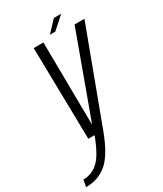

<svg xmlns="http://www.w3.org/2000/svg" viewBox="-285 -768 915 1080"><g transform="rotate(-30 172.5 -228.5)"><path d="M86 0 75 -595.5H138L144 -57.5L340.5 -595.5H404.5L182.5 0Q133 133.5 76.2 181.5Q19.5 229.5 -60.5 229.5L-53 185Q2 185 44 147Q86 109 126.5 0ZM191.5 -615 258 -685.5H305.5L226.5 -615Z"/></g></svg>

Font: Anybody Light
Style: Italic
Weight: 300
Italic angle: -10°
Designer: Tyler Finck
Foundry: Etcetera Type Company
Version: Version 1.010; ttfautohint (v1.8.3) -l 8 -r 50 -G 200 -x 14 